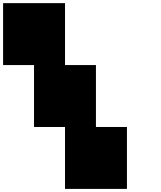

<svg xmlns="http://www.w3.org/2000/svg" viewBox="-20 -1220 1040 1240"><path d="M399.9 0V-399.9H199.7V-799.8H0V-1199.7H399.9V-799.8H599.6V-399.9H799.8V0Z"/></svg>

Font: 8-bit HUD
Style: Regular
Weight: 400
Designer: lSPl
Foundry: https://fontstruct.com
Version: Version 1.0